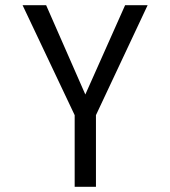

<svg xmlns="http://www.w3.org/2000/svg" viewBox="-20 -720 656 740"><path d="M267.8 0V-276.2L67 -700H157.8L324.5 -320.2H293L462.2 -700H549L349.8 -276.2V0Z"/></svg>

Font: Overpass Mono Light
Style: Regular
Weight: 300
Monospace: yes
Designer: Delve Withrington, Dave Bailey
Foundry: Delve Fonts LLC
Version: Version 4.000